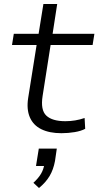

<svg xmlns="http://www.w3.org/2000/svg" viewBox="-20 -658 492 960"><path d="M287 8Q227 8 186.5 -12Q146 -32 129 -72Q112 -112 121 -169L163 -433H40L49 -489H173L197 -638H266L243 -489H452L443 -433H233L193 -178Q182 -108 211.5 -80Q241 -52 307 -52Q332 -52 356 -56Q380 -60 403 -68L406 -14Q386 -3 353.5 2.5Q321 8 287 8ZM175 282 147 256Q172 233 185 211Q198 189 202 162L216 172H160L174 85H264L255 147Q247 190 228 222Q209 254 175 282Z"/></svg>

Font: Nunito Sans 10pt Expanded Light
Style: Italic
Weight: 300
Width: 7
Italic angle: -9°
Designer: Vernon Adams
Foundry: Vernon Adams
Version: Version 3.101;gftools[0.9.27]